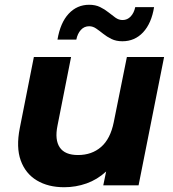

<svg xmlns="http://www.w3.org/2000/svg" viewBox="-20 -777 727 805"><path d="M249 8Q182 8 134.5 -20.5Q87 -49 67 -104Q47 -159 63 -240L122 -538H278L221 -250Q209 -191 230.5 -159Q252 -127 307 -127Q365 -127 404 -161Q443 -195 457 -265L512 -538H668L561 0H413L425 -58Q388 -24 343 -8Q298 8 249 8ZM493 -604Q467 -604 447.5 -613.5Q428 -623 412.5 -635.5Q397 -648 383 -657.5Q369 -667 354 -667Q333 -667 319 -651.5Q305 -636 300 -611H221Q233 -682 268 -719.5Q303 -757 354 -757Q380 -757 399.5 -747.5Q419 -738 434.5 -725.5Q450 -713 464 -703Q478 -693 494 -693Q514 -693 528 -708Q542 -723 547 -747H626Q615 -679 580 -641.5Q545 -604 493 -604Z"/></svg>

Font: Montserrat
Style: Bold Italic
Weight: 700
Italic angle: -11.3°
Designer: Julieta Ulanovsky
Foundry: Julieta Ulanovsky
Version: Version 9.000; ttfautohint (v1.8.4.7-5d5b)